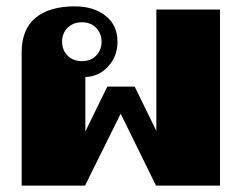

<svg xmlns="http://www.w3.org/2000/svg" viewBox="-20 -583 765 603"><path d="M48 -418Q48 -491 91.5 -527Q135 -563 215 -563Q274 -563 311.5 -533.5Q349 -504 349 -452Q349 -407 320.5 -375Q292 -343 248 -341V-170L317 -311H403L471 -172V-553H671V0H470L359 -226L247 0H48ZM299 -452Q299 -478 282 -495.5Q265 -513 238 -513Q209 -513 192 -495.5Q175 -478 175 -452Q175 -426 192 -408.5Q209 -391 238 -391Q265 -391 282 -408.5Q299 -426 299 -452Z"/></svg>

Font: Taviraj Black
Style: Regular
Weight: 900
Designer: Katatrad Team
Foundry: CadsonDemak
Version: Version 1.030